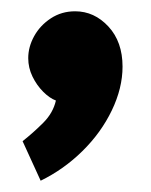

<svg xmlns="http://www.w3.org/2000/svg" viewBox="-20 -762 267 340"><path d="M113 -742Q89 -742 70 -729.5Q51 -717 40.5 -698Q30 -679 30 -659Q30 -642 37.5 -626.5Q45 -611 56.5 -599.5Q68 -588 79 -584Q74 -562 56.5 -544.5Q39 -527 20 -512L52 -442Q93 -462 126 -494.5Q159 -527 178 -566.5Q197 -606 197 -644Q197 -688 172 -715Q147 -742 113 -742Z"/></svg>

Font: Catamaran ExtraBold
Style: Regular
Weight: 800
Designer: Pria Ravichandran
Version: Version 2.000